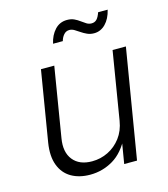

<svg xmlns="http://www.w3.org/2000/svg" viewBox="-111 -823 803 918"><g transform="rotate(-15 290.5 -364.0)"><path d="M223.1 7.3Q168.5 7.3 129.6 -15.4Q90.8 -38.1 74 -82.8Q57.1 -127.4 67.4 -192.4L125 -541H190.9L134.3 -196.8Q123 -129.9 154.1 -91.1Q185.1 -52.2 248 -52.2Q290.5 -52.2 327.6 -70.6Q364.7 -88.9 390.6 -123Q416.5 -157.2 424.3 -205.1L479.5 -541H545.4L455.6 0H392.1L413.1 -126.5H424.3Q389.6 -55.2 336.9 -23.9Q284.2 7.3 223.1 7.3ZM415.5 -641.1Q397 -641.1 381.3 -648.2Q365.7 -655.3 352.8 -664.3Q339.8 -673.3 328.1 -680.2Q316.4 -687 304.2 -687Q287.6 -687 276.4 -674.1Q265.1 -661.1 260.7 -643.6H212.4Q221.2 -684.1 245.4 -710.2Q269.5 -736.3 305.7 -736.3Q326.2 -736.3 341.1 -729.2Q356 -722.2 367.9 -713.1Q379.9 -704.1 391.4 -697Q402.8 -689.9 416 -689.9Q431.6 -689.9 441.7 -700.2Q451.7 -710.4 459.5 -733.4H506.8Q496.6 -690.4 472.4 -665.8Q448.2 -641.1 415.5 -641.1Z"/></g></svg>

Font: Inter 17pt Light
Style: Italic
Weight: 300
Italic angle: -9.3988°
Version: Version 4.001;git-66647c0bb